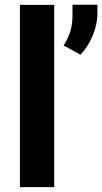

<svg xmlns="http://www.w3.org/2000/svg" viewBox="-20 -770 421 790"><path d="M203.1 -750V0H62V-750ZM380.9 -750.5V-715.3Q380.9 -669.4 360.8 -622.3Q340.8 -575.2 311 -544.9L241.7 -583Q258.8 -609.4 268.6 -638.4Q278.3 -667.5 278.3 -708.5V-750.5Z"/></svg>

Font: Vazirmatn RD UI
Style: Bold
Weight: 700
Designer: Saber Rastikerdar
Foundry: Saber Rastikerdar
Version: Version 33.003